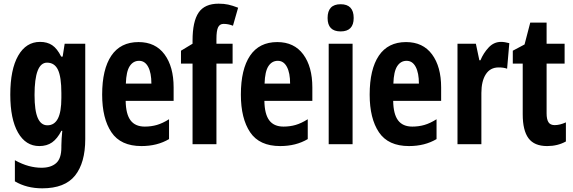

<svg xmlns="http://www.w3.org/2000/svg" viewBox="-20 -785 3117 1045"><path d="M198 -557Q237 -557 264 -539Q291 -521 313 -477H321L332 -547H444V-28Q444 101 388.5 170.5Q333 240 210 240Q125 240 61 202V87Q101 109 136.5 118.5Q172 128 206 128Q257 128 285.5 103Q314 78 314 17V7Q314 -10 315.5 -32Q317 -54 319 -73H314Q292 -30 263.5 -10Q235 10 194 10Q120 10 78 -63.5Q36 -137 36 -270Q36 -407 79 -482Q122 -557 198 -557ZM236 -444Q168 -444 168 -268Q168 -183 185.5 -143Q203 -103 238 -103Q276 -103 295 -139.5Q314 -176 314 -252V-279Q314 -366 295.5 -405Q277 -444 236 -444Z M734 -556Q826 -556 875.5 -489Q925 -422 925 -309V-236H664Q665 -164 690.5 -130Q716 -96 768 -96Q803 -96 834 -105Q865 -114 900 -136V-28Q836 10 750 10Q637 10 586.5 -65Q536 -140 536 -270Q536 -408 586 -482Q636 -556 734 -556ZM737 -454Q705 -454 686 -425Q667 -396 665 -330H804Q804 -388 786.5 -421Q769 -454 737 -454Z M1246 -439H1158V0H1028V-439H965V-509L1028 -547V-564Q1028 -668 1061 -716.5Q1094 -765 1170 -765Q1199 -765 1222 -760Q1245 -755 1276 -743L1248 -645Q1235 -650 1222.5 -652.5Q1210 -655 1197 -655Q1176 -655 1167 -636.5Q1158 -618 1158 -573V-547H1246Z M1489 -556Q1581 -556 1630.5 -489Q1680 -422 1680 -309V-236H1419Q1420 -164 1445.5 -130Q1471 -96 1523 -96Q1558 -96 1589 -105Q1620 -114 1655 -136V-28Q1591 10 1505 10Q1392 10 1341.5 -65Q1291 -140 1291 -270Q1291 -408 1341 -482Q1391 -556 1489 -556ZM1492 -454Q1460 -454 1441 -425Q1422 -396 1420 -330H1559Q1559 -388 1541.5 -421Q1524 -454 1492 -454Z M1834 -762Q1905 -762 1905 -687Q1905 -614 1834 -614Q1763 -614 1763 -687Q1763 -762 1834 -762ZM1899 -547V0H1769V-547Z M2190 -556Q2282 -556 2331.5 -489Q2381 -422 2381 -309V-236H2120Q2121 -164 2146.5 -130Q2172 -96 2224 -96Q2259 -96 2290 -105Q2321 -114 2356 -136V-28Q2292 10 2206 10Q2093 10 2042.5 -65Q1992 -140 1992 -270Q1992 -408 2042 -482Q2092 -556 2190 -556ZM2193 -454Q2161 -454 2142 -425Q2123 -396 2121 -330H2260Q2260 -388 2242.5 -421Q2225 -454 2193 -454Z M2707 -557Q2727 -557 2752 -550L2740 -411Q2722 -418 2694 -418Q2648 -418 2624 -380.5Q2600 -343 2600 -279V0H2470V-547H2570L2589 -457H2595Q2611 -496 2639.5 -526.5Q2668 -557 2707 -557Z M2999 -104Q3027 -104 3060 -119V-15Q3015 10 2958 10Q2888 10 2856.5 -32.5Q2825 -75 2825 -163V-439H2771V-509L2835 -543L2866 -662H2955V-547H3053V-439H2955V-168Q2955 -136 2965 -120Q2975 -104 2999 -104Z"/></svg>

Font: Noto Sans Armenian ExtraCondensed
Style: Bold
Weight: 700
Width: 2
Designer: Monotype Design Team
Foundry: Monotype Imaging Inc.
Version: Version 2.008; ttfautohint (v1.8.4.7-5d5b)